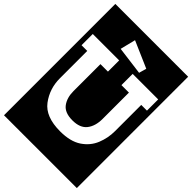

<svg xmlns="http://www.w3.org/2000/svg" viewBox="-330 -1041 1378 1378"><g transform="rotate(45 359.5 -352.0)"><path d="M-10 213V-917H729V213ZM460 -688 476 -745 274 -833 245 -716ZM634 -536H692V-650H433V-536H509V-269Q509 -196 474.5 -152Q440 -108 363 -108Q285 -108 252.5 -151.5Q220 -195 220 -262V-536H296V-650H28V-536H86V-258Q86 -153 147 -71.5Q208 10 356 10Q460 10 521 -31Q582 -72 608 -136Q634 -200 634 -269Z"/></g></svg>

Font: Zilla Slab Highlight
Style: Bold
Weight: 700
Designer: Typotheque Type Foundry
Foundry: Typotheque type foundry
Version: Version 1.1; 2017; ttfautohint (v1.6)